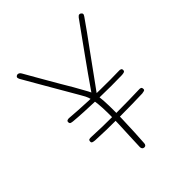

<svg xmlns="http://www.w3.org/2000/svg" viewBox="-209 -901 1051 1051"><g transform="rotate(-45 316.0 -376.0)"><path d="M86 -738Q85 -741 83.5 -744.5Q82 -748 82 -750Q82 -756 87 -759.5Q92 -763 97 -763Q102 -763 107.5 -759.5Q113 -756 117 -748Q135 -716 153 -685Q171 -654 189 -622.5Q207 -591 225.5 -559.5Q244 -528 263 -496Q289 -450 304 -422.5Q319 -395 324 -360Q328 -333 329 -287Q330 -241 328.5 -187.5Q327 -134 324.5 -86Q322 -38 320 -8Q320 1 316 6Q312 11 305 11Q297 11 292.5 6Q288 1 288 -8Q289 -41 291 -85Q293 -129 295 -176Q297 -223 296.5 -265Q296 -307 293 -335Q291 -356 286 -377.5Q281 -399 273 -414Q270 -420 257 -442.5Q244 -465 224.5 -498.5Q205 -532 181.5 -572.5Q158 -613 133.5 -655.5Q109 -698 86 -738ZM318 -368Q315 -364 312 -361.5Q309 -359 305 -359Q303 -359 300.5 -360.5Q298 -362 297 -365Q296 -368 296 -372Q296 -376 297.5 -380.5Q299 -385 302 -391Q305 -397 309 -403Q339 -447 372 -493.5Q405 -540 438 -586Q471 -632 500.5 -673Q530 -714 553 -746Q557 -751 560.5 -753.5Q564 -756 568 -756Q572 -756 575.5 -754Q579 -752 581.5 -749Q584 -746 584 -741Q584 -738 582 -735Q580 -732 578 -728Q556 -696 527.5 -656.5Q499 -617 468.5 -575.5Q438 -534 409.5 -494Q381 -454 357 -421.5Q333 -389 318 -368ZM129 -366Q119 -367 113 -369.5Q107 -372 107 -382Q107 -390 114 -392.5Q121 -395 129 -394Q155 -392 191.5 -389.5Q228 -387 270 -385.5Q312 -384 354 -383.5Q396 -383 433.5 -383Q471 -383 498 -384Q510 -385 516 -382Q522 -379 522 -371Q522 -362 516 -359.5Q510 -357 498 -356Q465 -355 415.5 -355Q366 -355 312 -356.5Q258 -358 209.5 -360.5Q161 -363 129 -366ZM505 -234Q516 -235 521.5 -232Q527 -229 527 -218Q527 -211 520 -209Q513 -207 505 -206Q472 -205 424.5 -204Q377 -203 324.5 -203Q272 -203 223.5 -204Q175 -205 141 -207Q129 -208 123 -210.5Q117 -213 117 -220Q117 -231 123 -233.5Q129 -236 141 -235Q174 -233 222.5 -232Q271 -231 324 -231Q377 -231 425 -232Q473 -233 505 -234Z"/></g></svg>

Font: Playpen Sans Thin
Style: Regular
Weight: 250
Designer: Laura Meseguer, Veronika Burian, José Scaglione
Foundry: TypeTogether
Version: Version 1.001